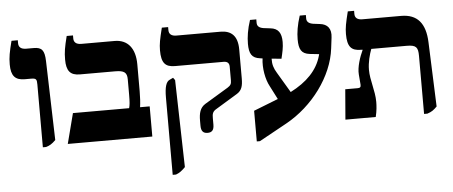

<svg xmlns="http://www.w3.org/2000/svg" viewBox="-55 -781 2721 1154"><g transform="rotate(-5 1305.0 -203.5)"><path d="M180 7H199C221 1 236 -8 258 -30L244 -508C242 -573 226 -592 177 -592H132C100 -592 86 -606 86 -629V-647H48C31 -580 25 -551 25 -506C25 -437 50 -410 107 -410H144C176 -410 180 -404 180 -372Z M331 0H841V-182H783C787 -208 789 -245 789 -278V-440C789 -536 745 -592 665 -592H465C433 -592 419 -606 419 -629V-647H381C364 -580 359 -551 359 -506C359 -437 383 -410 440 -410H652C707 -410 724 -397 724 -355V-262C724 -218 722 -199 717 -182H378Z M1174 7C1199 7 1213 -5 1213 -39V-77C1213 -103 1215 -118 1240 -132L1370 -211C1399 -229 1407 -255 1407 -301V-476C1407 -559 1368 -592 1304 -592H1038C1008 -592 993 -605 993 -629V-647H955C938 -579 932 -549 932 -512C932 -436 955 -410 1014 -410H1307C1329 -410 1341 -400 1341 -378V-295C1341 -274 1336 -265 1317 -253L1176 -168C1143 -148 1135 -114 1135 -70V-39C1135 -6 1149 7 1174 7ZM943 240H963C985 232 999 221 1020 200L1007 -326L996 -341L975 -331C953 -322 943 -289 943 -227Z M1650 -8C1811 -97 1938 -266 1958 -434L1966 -499C1973 -552 1949 -581 1903 -586L1863 -591C1838 -595 1824 -606 1824 -626V-647H1787C1769 -592 1762 -545 1762 -506C1762 -445 1777 -418 1827 -412L1883 -406L1881 -398C1857 -310 1791 -244 1693 -194L1620 -317C1603 -345 1595 -368 1596 -404L1655 -398C1664 -435 1671 -465 1671 -498C1671 -552 1652 -581 1605 -586L1564 -591C1538 -595 1525 -606 1525 -626V-647H1487C1469 -593 1462 -545 1462 -505C1462 -446 1477 -418 1528 -412L1542 -410C1534 -353 1547 -283 1570 -241L1612 -159L1464 -101V84H1483Z M2559 -31 2544 -419C2540 -535 2491 -592 2394 -592H2160C2130 -592 2115 -605 2115 -628V-647H2077C2060 -579 2054 -549 2054 -512C2054 -436 2077 -410 2136 -410H2145V-407C2127 -369 2106 -307 2110 -263L2115 -202C2116 -188 2111 -182 2097 -182H2021L2006 0H2189C2198 -36 2200 -68 2200 -91C2200 -158 2173 -222 2173 -286C2173 -331 2186 -378 2198 -410H2412C2469 -410 2480 -395 2480 -343V7H2500C2527 -2 2538 -10 2559 -31Z"/></g></svg>

Font: Noto Serif Hebrew Extra
Style: Regular
Weight: 800
Designer: Monotype Design Team
Foundry: Monotype Imaging Inc.
Version: Version 1.901